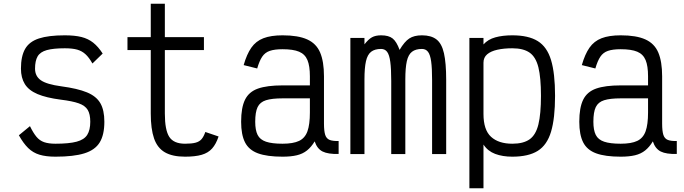

<svg xmlns="http://www.w3.org/2000/svg" viewBox="-20 -820 3640 1022"><path d="M275 14Q225 14 190.2 3.5Q155.5 -7 129.8 -32.2Q104 -57.5 80.5 -100L139.5 -148.5Q157 -112.5 174 -92Q191 -71.5 215 -63.2Q239 -55 275 -55Q347.5 -55 387.8 -65.8Q428 -76.5 444.2 -102Q460.5 -127.5 460.5 -172Q460.5 -212.5 446.8 -235.2Q433 -258 399 -270Q365 -282 303.5 -289.5Q226.5 -299.5 179.8 -319.2Q133 -339 112.2 -372.5Q91.5 -406 91.5 -454.5Q91.5 -521 113.8 -559.8Q136 -598.5 187 -615.2Q238 -632 325 -632Q378 -632 413.8 -623Q449.5 -614 476.2 -592.8Q503 -571.5 526.5 -535L472 -482Q454 -514 435.2 -531.2Q416.5 -548.5 391 -555.8Q365.5 -563 325 -563Q263.5 -563 228.8 -553.2Q194 -543.5 180.2 -519.8Q166.5 -496 166.5 -454.5Q166.5 -414.5 197.5 -392.8Q228.5 -371 306.5 -360.5Q392.5 -349 442.5 -328.5Q492.5 -308 514 -271Q535.5 -234 535.5 -172Q535.5 -102.5 510.8 -62Q486 -21.5 429.2 -3.8Q372.5 14 275 14Z M965 14Q898 14 857.8 -9.2Q817.5 -32.5 800 -83.2Q782.5 -134 782.5 -215.5V-553.5H658.5V-622.5H782.5V-800H857.5V-622.5H1065.5V-553.5H857.5V-215.5Q857.5 -128 881 -91.5Q904.5 -55 965 -55Q1000.5 -55 1021 -60.5Q1041.5 -66 1053 -79.5Q1064.5 -93 1073 -117.5L1143.5 -93.5Q1130 -53 1109 -29.5Q1088 -6 1053.5 4Q1019 14 965 14Z M1484 14Q1401.5 14 1353.2 -3.8Q1305 -21.5 1284.2 -62.2Q1263.5 -103 1263.5 -172Q1263.5 -247 1284.2 -289.2Q1305 -331.5 1353.2 -348.5Q1401.5 -365.5 1484 -365.5H1629.5V-414Q1629.5 -469 1616.5 -500.2Q1603.5 -531.5 1572 -544.8Q1540.5 -558 1484 -558Q1441.5 -558 1416 -549.2Q1390.5 -540.5 1375.5 -518Q1360.5 -495.5 1349 -455.5L1277 -473.5Q1293.5 -531.5 1317.8 -566.2Q1342 -601 1382 -616.5Q1422 -632 1484 -632Q1567 -632 1615.2 -610.2Q1663.5 -588.5 1684 -540.5Q1704.5 -492.5 1704.5 -414V-162Q1704.5 -122.5 1711 -102.2Q1717.5 -82 1734.8 -75.2Q1752 -68.5 1782.5 -69.5V-0.5Q1726.5 1 1697.2 -13.5Q1668 -28 1655 -67.5Q1637 -37.5 1614.2 -19.2Q1591.5 -1 1560 6.5Q1528.5 14 1484 14ZM1484 -55Q1540.5 -55 1572 -70Q1603.5 -85 1616.5 -121.2Q1629.5 -157.5 1629.5 -221V-296.5H1484Q1427.5 -296.5 1395.8 -286.5Q1364 -276.5 1351.2 -249.8Q1338.5 -223 1338.5 -172Q1338.5 -127.5 1351.2 -102Q1364 -76.5 1395.8 -65.8Q1427.5 -55 1484 -55Z M1845 0V-618H1920V-584Q1941 -611 1960 -621.5Q1979 -632 2008.5 -632Q2049 -632 2070 -615.2Q2091 -598.5 2107 -554.5Q2133 -598.5 2158.5 -615.2Q2184 -632 2226 -632Q2275 -632 2303.2 -610.2Q2331.5 -588.5 2343.2 -536.5Q2355 -484.5 2355 -394.5V0H2280V-394.5Q2280 -457 2275 -493Q2270 -529 2258.2 -544.2Q2246.5 -559.5 2226 -559.5Q2192.5 -559.5 2173 -544.5Q2153.5 -529.5 2145.5 -494.2Q2137.5 -459 2137.5 -397.5V0H2062.5V-388.5Q2062.5 -453 2057.5 -490.5Q2052.5 -528 2040.8 -543.8Q2029 -559.5 2008.5 -559.5Q1975 -559.5 1955.5 -544.5Q1936 -529.5 1928 -494.2Q1920 -459 1920 -397.5V0Z M2478.5 182V-618H2553.5V-583.5Q2577.5 -610.5 2616.5 -621.2Q2655.5 -632 2707 -632Q2793 -632 2842.5 -601.2Q2892 -570.5 2913.2 -500.2Q2934.5 -430 2934.5 -310Q2934.5 -190 2913.2 -119Q2892 -48 2842.5 -17Q2793 14 2707 14Q2655 14 2615.8 -0.8Q2576.5 -15.5 2553.5 -50.5V182ZM2707 -55Q2765.5 -55 2798.8 -78.2Q2832 -101.5 2845.8 -157.5Q2859.5 -213.5 2859.5 -310Q2859.5 -406.5 2845.8 -461.8Q2832 -517 2798.8 -540Q2765.5 -563 2707 -563Q2662 -563 2627.2 -555.2Q2592.5 -547.5 2573 -530.8Q2553.5 -514 2553.5 -486.5V-213.5Q2553.5 -128.5 2593.8 -91.8Q2634 -55 2707 -55Z M3284 14Q3201.5 14 3153.2 -3.8Q3105 -21.5 3084.2 -62.2Q3063.5 -103 3063.5 -172Q3063.5 -247 3084.2 -289.2Q3105 -331.5 3153.2 -348.5Q3201.5 -365.5 3284 -365.5H3429.5V-414Q3429.5 -469 3416.5 -500.2Q3403.5 -531.5 3372 -544.8Q3340.5 -558 3284 -558Q3241.5 -558 3216 -549.2Q3190.5 -540.5 3175.5 -518Q3160.5 -495.5 3149 -455.5L3077 -473.5Q3093.5 -531.5 3117.8 -566.2Q3142 -601 3182 -616.5Q3222 -632 3284 -632Q3367 -632 3415.2 -610.2Q3463.5 -588.5 3484 -540.5Q3504.5 -492.5 3504.5 -414V-162Q3504.5 -122.5 3511 -102.2Q3517.5 -82 3534.8 -75.2Q3552 -68.5 3582.5 -69.5V-0.5Q3526.5 1 3497.2 -13.5Q3468 -28 3455 -67.5Q3437 -37.5 3414.2 -19.2Q3391.5 -1 3360 6.5Q3328.5 14 3284 14ZM3284 -55Q3340.5 -55 3372 -70Q3403.5 -85 3416.5 -121.2Q3429.5 -157.5 3429.5 -221V-296.5H3284Q3227.5 -296.5 3195.8 -286.5Q3164 -276.5 3151.2 -249.8Q3138.5 -223 3138.5 -172Q3138.5 -127.5 3151.2 -102Q3164 -76.5 3195.8 -65.8Q3227.5 -55 3284 -55Z"/></svg>

Font: Victor Mono Thin
Style: Regular
Weight: 100
Monospace: yes
Designer: Rune Bjørnerås
Version: Version 1.561;gftools[0.9.30]